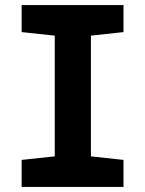

<svg xmlns="http://www.w3.org/2000/svg" viewBox="-20 -734 570 754"><path d="M65 0H465V-106L337 -120V-594L465 -608V-714H65V-608L195 -594V-120L65 -106Z"/></svg>

Font: Noto Sans Mono Condensed ExtraBold
Style: Regular
Weight: 800
Width: 3
Designer: Monotype Design Team
Foundry: Monotype Imaging Inc.
Version: Version 2.014